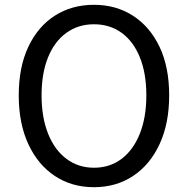

<svg xmlns="http://www.w3.org/2000/svg" viewBox="-20 -766 782 799"><path d="M371 13Q279 13 208.5 -33.5Q138 -80 98 -166Q58 -252 58 -369Q58 -487 98 -571.5Q138 -656 208.5 -701Q279 -746 371 -746Q463 -746 533.5 -700.5Q604 -655 644 -571Q684 -487 684 -369Q684 -252 644 -166Q604 -80 533.5 -33.5Q463 13 371 13ZM371 -68Q437 -68 486 -105Q535 -142 562 -210Q589 -278 589 -369Q589 -461 562 -527.5Q535 -594 486 -629.5Q437 -665 371 -665Q306 -665 256.5 -629.5Q207 -594 180 -527.5Q153 -461 153 -369Q153 -278 180 -210Q207 -142 256.5 -105Q306 -68 371 -68Z"/></svg>

Font: Noto Sans TC Thin
Style: Regular
Weight: 400
Version: Version 2.004-H2;hotconv 1.0.118;makeotfexe 2.5.65603